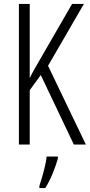

<svg xmlns="http://www.w3.org/2000/svg" viewBox="-20 -734 456 975"><path d="M416 0H355L187 -353L131 -276V0H76V-714H131V-337Q137 -351 151 -376Q165 -401 186 -437L346 -714H406L224 -400ZM274 71Q264 107 247 148Q230 189 210 221H180V210Q186 192 194 164.5Q202 137 208.5 109Q215 81 217 61H274Z"/></svg>

Font: Noto Sans Myanmar ExtraCondensed Light
Style: Regular
Weight: 300
Width: 2
Designer: Monotype Design Team
Foundry: Monotype Imaging Inc.
Version: Version 2.107; ttfautohint (v1.8.4.7-5d5b)